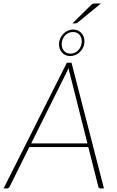

<svg xmlns="http://www.w3.org/2000/svg" viewBox="-39 -1054 656 1074"><path d="M0 0ZM542.5 0H522Q514 0 511.5 -8L455 -231.5H125L14 -8Q11.5 -4.5 8.2 -2.2Q5 0 1 0H-19L335 -703H361ZM135.5 -252H450L351 -644.5Q349 -651.5 347.2 -658.5Q345.5 -665.5 344.5 -673.5Q341 -665.5 337.8 -658.5Q334.5 -651.5 331 -644.5ZM291.5 -814.5Q293 -830.5 300.2 -844Q307.5 -857.5 318.2 -867.5Q329 -877.5 342.5 -883.2Q356 -889 370.5 -889Q385 -889 397.2 -883.2Q409.5 -877.5 418 -867.5Q426.5 -857.5 430.5 -844Q434.5 -830.5 433 -814.5Q431.5 -798.5 424.2 -785Q417 -771.5 406.2 -761.5Q395.5 -751.5 382 -746Q368.5 -740.5 354 -740.5Q339 -740.5 326.8 -746Q314.5 -751.5 306.2 -761.5Q298 -771.5 294 -785Q290 -798.5 291.5 -814.5ZM306.5 -814.5Q304 -788.5 317.5 -771.2Q331 -754 355 -754Q367 -754 378 -758.5Q389 -763 397.2 -771.2Q405.5 -779.5 411 -790.5Q416.5 -801.5 418 -814.5Q420.5 -841 406.8 -858Q393 -875 369 -875Q357 -875 346.2 -870.5Q335.5 -866 327.2 -858Q319 -850 313.5 -838.8Q308 -827.5 306.5 -814.5ZM525.5 -1034.5 394.5 -927Q391 -924.5 388 -923.8Q385 -923 381.5 -923H366L470.5 -1026Q476 -1031.5 480.8 -1033Q485.5 -1034.5 494.5 -1034.5Z"/></svg>

Font: Lato Thin
Style: Italic
Weight: 200
Italic angle: -7°
Designer: Lukasz Dziedzic
Foundry: tyPoland Lukasz Dziedzic
Version: Version 2.007; 2014-02-27